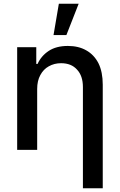

<svg xmlns="http://www.w3.org/2000/svg" viewBox="-20 -797 638 1021"><path d="M177.7 -324.2Q177.7 -243.2 177.7 0Q151.4 0 71.3 0Q71.3 -136.7 71.3 -545.9Q96.7 -545.9 172.9 -545.9Q172.9 -523.4 172.9 -457Q174.8 -457 179.7 -457Q199.2 -500 239.3 -526.4Q279.3 -552.7 340.8 -552.7Q397.5 -552.7 438.5 -529.3Q480.5 -505.9 503.9 -460Q526.4 -414.1 526.4 -346.7Q526.4 -163.1 526.4 204.1Q500 204.1 420.9 204.1Q420.9 70.3 420.9 -334Q420.9 -393.6 389.6 -426.8Q359.4 -460.9 304.7 -460.9Q268.6 -460.9 239.3 -444.3Q210.9 -428.7 194.3 -397.5Q177.7 -367.2 177.7 -324.2ZM264.6 -610.4Q271.5 -651.4 293 -777.3Q319.3 -777.3 398.4 -777.3Q382.8 -735.4 333 -610.4Q316.4 -610.4 264.6 -610.4Z"/></svg>

Font: DeepSea
Style: Medium
Weight: 500
Designer: Stem
Version: Version 3.019;git-0a5106e0b